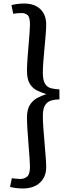

<svg xmlns="http://www.w3.org/2000/svg" viewBox="-20 -842 412 1089"><path d="M109 227Q70 227 37 218L47 169Q58 170 71 171.5Q84 173 95 173Q118 173 134 159.5Q150 146 150 103Q150 88 147.5 52.5Q145 17 141.5 -26Q138 -69 135.5 -109.5Q133 -150 133 -174Q133 -221 149.5 -247Q166 -273 191.5 -286.5Q217 -300 243 -308Q217 -316 191.5 -328Q166 -340 149.5 -366Q133 -392 133 -440Q133 -465 135.5 -502.5Q138 -540 141.5 -579.5Q145 -619 147.5 -652Q150 -685 150 -702Q150 -745 136.5 -756.5Q123 -768 104 -768Q91 -768 78.5 -767Q66 -766 55 -764L45 -813Q59 -817 79 -819.5Q99 -822 117 -822Q176 -822 209 -790Q242 -758 242 -703Q242 -679 239 -644Q236 -609 232.5 -570.5Q229 -532 226 -495.5Q223 -459 223 -431Q223 -387 235.5 -367Q248 -347 269.5 -341.5Q291 -336 317 -335V-278Q291 -278 269.5 -271.5Q248 -265 235.5 -245Q223 -225 223 -182Q223 -155 226 -115.5Q229 -76 232.5 -33.5Q236 9 239 46Q242 83 242 106Q242 161 206.5 194Q171 227 109 227Z"/></svg>

Font: Text Regular
Style: Regular
Weight: 400
Designer: Latin by Veronika Burian and Jose Scaglione. Greek by Irene Vlachou. Cyrillic by Vera Evstafieva.
Foundry: TypeTogether
Version: Version 3.002